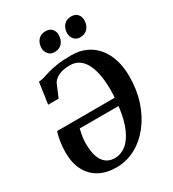

<svg xmlns="http://www.w3.org/2000/svg" viewBox="-228 -1089 1099 1221"><g transform="rotate(-30 321.5 -478.0)"><path d="M83.5 -552 106 -708.5Q125.5 -708.5 146 -715.2Q166.5 -722 194.5 -730.2Q222.5 -738.5 264.5 -744.8Q306.5 -751 369 -751Q427.5 -751 474.2 -729.5Q521 -708 553.8 -668.2Q586.5 -628.5 603.8 -573.5Q621 -518.5 621 -452Q621 -351.5 592.8 -267Q564.5 -182.5 514.8 -120Q465 -57.5 400.2 -23.2Q335.5 11 262 11Q189.5 11 136.8 -17.8Q84 -46.5 55.5 -101.2Q27 -156 27 -234Q27 -277 34.2 -317.8Q41.5 -358.5 49 -378.5L472 -379Q472.5 -384.5 473 -389.8Q473.5 -395 473.8 -400.8Q474 -406.5 474 -412Q476 -476 468.2 -529Q460.5 -582 442.8 -620.5Q425 -659 396.2 -679.8Q367.5 -700.5 327 -700.5Q295 -700.5 270.2 -694Q245.5 -687.5 228.5 -675.8Q211.5 -664 201.5 -649L160 -552ZM467 -321H181.5Q175.5 -294.5 171.2 -269.8Q167 -245 167 -218Q167 -181 173 -149.8Q179 -118.5 192.8 -95Q206.5 -71.5 228.8 -58.5Q251 -45.5 283 -45.5Q325.5 -45.5 362.8 -73.5Q400 -101.5 427.5 -162.2Q455 -223 467 -321ZM286 -821Q260 -821 243 -839.8Q226 -858.5 226.5 -886Q227.5 -922 247.8 -943.8Q268 -965.5 301 -965.5Q332 -965.5 348 -947.5Q364 -929.5 363.5 -903Q363 -867 343.2 -844Q323.5 -821 286 -821ZM474 -821Q448 -821 431.5 -839.8Q415 -858.5 415 -886Q416 -922 436.2 -943.8Q456.5 -965.5 489 -965.5Q520 -965.5 536 -947.5Q552 -929.5 551.5 -903Q551 -867 531.2 -844Q511.5 -821 474 -821Z"/></g></svg>

Font: Merriweather 28pt
Style: Bold Italic
Weight: 700
Italic angle: -7.8°
Version: Version 2.101